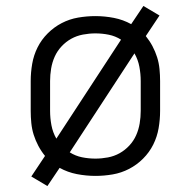

<svg xmlns="http://www.w3.org/2000/svg" viewBox="-20 -582 640 644"><path d="M139 42 85 10 131 -59Q118 -75 108.5 -93Q99 -111 93 -130Q87 -149 85 -169.5Q83 -190 83 -210V-310Q83 -339 88 -368Q93 -397 106 -423Q119 -449 140 -470Q161 -491 187 -504.5Q213 -518 242 -523Q271 -528 300 -528Q331 -528 362 -522Q393 -516 420 -501L461 -562L515 -530L469 -461Q482 -445 491.5 -427Q501 -409 507 -390Q513 -371 515 -350.5Q517 -330 517 -310V-210Q517 -181 512 -152Q507 -123 494 -97Q481 -71 460 -50Q439 -29 413 -15.5Q387 -2 358 3Q329 8 300 8Q269 8 238 2Q207 -4 180 -19ZM169 -117 386 -449Q367 -461 345 -465.5Q323 -470 300 -470Q279 -470 258 -466Q237 -462 219 -452Q201 -442 186.5 -426.5Q172 -411 163.5 -392Q155 -373 151.5 -352Q148 -331 148 -310V-210Q148 -186 152.5 -162Q157 -138 169 -117ZM300 -50Q321 -50 342 -54Q363 -58 381 -68Q399 -78 413.5 -93.5Q428 -109 436.5 -128Q445 -147 448.5 -168Q452 -189 452 -210V-310Q452 -334 447.5 -358Q443 -382 431 -403L214 -71Q233 -59 255 -54.5Q277 -50 300 -50Z"/></svg>

Font: Iosevka Aile Custom Light
Style: Regular
Weight: 300
Designer: Belleve Invis
Foundry: Belleve Invis
Version: Version 17.0.2; ttfautohint (v1.8.3)